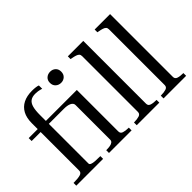

<svg xmlns="http://www.w3.org/2000/svg" viewBox="-115 -1120 1478 1478"><g transform="rotate(-45 623.5 -381.5)"><path d="M28 -518H420V-486H28ZM506 -642Q480 -642 462 -658.5Q444 -675 444 -703Q444 -731 462 -747Q480 -763 506 -763Q532 -763 549.5 -747Q567 -731 567 -703Q567 -675 549.5 -658.5Q532 -642 506 -642ZM384 0V-30H386Q408 -30 425.5 -33Q443 -36 453 -44Q463 -52 463 -66V-443Q463 -454 457 -462Q451 -470 439.5 -475.5Q428 -481 413 -483.5Q398 -486 380 -486H372V-518H552V-66Q552 -44 573.5 -37Q595 -30 628 -30H630V0ZM320 0H28V-30H34Q77 -30 101.5 -37Q126 -44 126 -66V-582Q126 -640 147 -679Q168 -718 207.5 -738Q247 -758 303 -758Q326 -758 344 -755.5Q362 -753 370 -749V-713Q364 -715 355 -717.5Q346 -720 333.5 -722Q321 -724 305 -724Q271 -724 251.5 -709.5Q232 -695 223.5 -664Q215 -633 215 -582V-54Q215 -44 228 -38.5Q241 -33 263.5 -31.5Q286 -30 314 -30H320Z M854 -750V-66Q854 -44 875.5 -37Q897 -30 930 -30H932V0H686V-30H688Q721 -30 743 -37Q765 -44 765 -66V-673Q765 -688 757.5 -696Q750 -704 735 -709Q720 -714 697 -718L686 -720V-750Z M1146 -750V-66Q1146 -44 1167.5 -37Q1189 -30 1222 -30H1224V0H978V-30H980Q1013 -30 1035 -37Q1057 -44 1057 -66V-673Q1057 -688 1049.5 -696Q1042 -704 1027 -709Q1012 -714 989 -718L978 -720V-750Z"/></g></svg>

Font: Roboto Serif 144pt
Style: Regular
Weight: 400
Version: Version 1.008